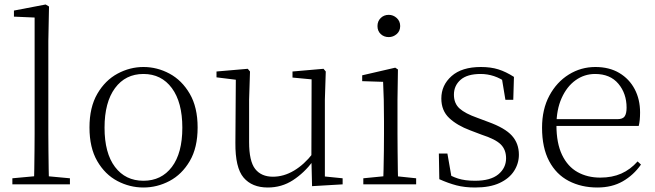

<svg xmlns="http://www.w3.org/2000/svg" viewBox="-20 -820 2915 854"><path d="M35 0V-27L154 -38H173L291 -27V0ZM131 0Q132 -30 132.5 -69Q133 -108 133.5 -149.5Q134 -191 134 -226V-742L42 -746V-773L183 -800L198 -791L195 -637V-226Q195 -191 195.5 -149.5Q196 -108 196.5 -69Q197 -30 198 0Z M618 14Q557 14 502 -15Q447 -44 412.5 -103.5Q378 -163 378 -253Q378 -343 413 -403Q448 -463 503 -492.5Q558 -522 618 -522Q679 -522 734 -492.5Q789 -463 824 -403Q859 -343 859 -253Q859 -163 824 -103.5Q789 -44 734 -15Q679 14 618 14ZM618 -16Q698 -16 744.5 -77.5Q791 -139 791 -252Q791 -365 744.5 -428Q698 -491 618 -491Q538 -491 491.5 -428Q445 -365 445 -252Q445 -139 491.5 -77.5Q538 -16 618 -16Z M1171 14Q1101 14 1063.5 -30Q1026 -74 1027 -185L1029 -478L1048 -463L943 -476V-502L1082 -514L1092 -502L1088 -377V-188Q1088 -103 1115 -68.5Q1142 -34 1194 -34Q1242 -34 1287.5 -61Q1333 -88 1371 -137L1390 -103H1372Q1333 -51 1283 -18.5Q1233 14 1171 14ZM1368 8 1365 -116V-117L1366 -467L1281 -475V-502L1419 -514L1429 -502L1425 -377V-35L1504 -27V0Z M1596 0V-27L1707 -38H1726L1831 -27V0ZM1684 0Q1685 -24 1686 -64.5Q1687 -105 1687.5 -149Q1688 -193 1688 -226V-281Q1688 -332 1687 -375Q1686 -418 1684 -456L1591 -459V-485L1738 -519L1750 -511L1748 -377V-226Q1748 -193 1748.5 -149Q1749 -105 1749.5 -64.5Q1750 -24 1751 0ZM1709 -655Q1688 -655 1673.5 -668.5Q1659 -682 1659 -704Q1659 -726 1673.5 -740Q1688 -754 1709 -754Q1729 -754 1744.5 -740Q1760 -726 1760 -704Q1760 -682 1744.5 -668.5Q1729 -655 1709 -655Z M2093 14Q2047 14 2010.5 4.5Q1974 -5 1934 -23L1932 -137H1970L1991 -17L1959 -18V-54Q1986 -36 2017 -26Q2048 -16 2093 -16Q2162 -16 2196.5 -44.5Q2231 -73 2231 -116Q2231 -154 2207.5 -177.5Q2184 -201 2122 -221L2072 -240Q2013 -262 1978 -295Q1943 -328 1943 -382Q1943 -441 1988.5 -481.5Q2034 -522 2119 -522Q2163 -522 2196.5 -511.5Q2230 -501 2266 -478L2263 -376H2228L2210 -485L2237 -483V-450Q2206 -472 2177 -481.5Q2148 -491 2118 -491Q2058 -491 2028.5 -465Q1999 -439 1999 -399Q1999 -360 2024 -337.5Q2049 -315 2103 -296L2151 -278Q2226 -251 2257 -216.5Q2288 -182 2288 -132Q2288 -93 2266.5 -59.5Q2245 -26 2202 -6Q2159 14 2093 14Z M2637 14Q2566 14 2510 -15Q2454 -44 2422.5 -103.5Q2391 -163 2391 -252Q2391 -334 2423.5 -394.5Q2456 -455 2510 -488.5Q2564 -522 2628 -522Q2690 -522 2734.5 -495.5Q2779 -469 2803 -423.5Q2827 -378 2827 -320Q2827 -283 2821 -260H2421V-290H2726Q2750 -290 2758.5 -302.5Q2767 -315 2767 -341Q2767 -404 2730.5 -447.5Q2694 -491 2627 -491Q2579 -491 2540 -463Q2501 -435 2478 -383.5Q2455 -332 2455 -263Q2455 -183 2480 -131Q2505 -79 2549 -54.5Q2593 -30 2650 -30Q2703 -30 2743.5 -48Q2784 -66 2816 -102L2831 -88Q2798 -41 2750 -13.5Q2702 14 2637 14Z"/></svg>

Font: Noto Serif KR
Style: Regular
Weight: 200
Designer: Ryoko NISHIZUKA 西塚涼子 (kana & ideographs); Frank Grießhammer (Latin, Greek & Cyrillic); Wenlong ZHANG 张文龙 (bopomofo); San
Foundry: Adobe
Version: Version 2.001;hotconv 1.1.0;makeotfexe 2.6.0